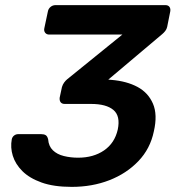

<svg xmlns="http://www.w3.org/2000/svg" viewBox="-20 -720 686 750"><path d="M260 10Q190 10 142.5 -7Q95 -24 67.5 -51.5Q40 -79 30 -111.5Q20 -144 26 -176Q28 -185 35 -190.5Q42 -196 51 -196H141Q152 -196 158.5 -192Q165 -188 168 -176Q170 -149 186.5 -133Q203 -117 229.5 -110.5Q256 -104 285 -104Q345 -104 386.5 -132.5Q428 -161 440 -214Q451 -267 423 -290.5Q395 -314 336 -314H233Q222 -314 217 -320.5Q212 -327 213 -338L222 -380Q225 -390 230.5 -397.5Q236 -405 242 -410L458 -585H172Q162 -585 156.5 -592Q151 -599 153 -609L167 -675Q169 -686 177.5 -693Q186 -700 197 -700H626Q637 -700 642 -693Q647 -686 645 -675L633 -615Q631 -606 625.5 -599Q620 -592 614 -587L403 -409L415 -408Q475 -403 517 -380.5Q559 -358 577.5 -315Q596 -272 581 -207Q567 -139 520.5 -90.5Q474 -42 407 -16Q340 10 260 10Z"/></svg>

Font: Rubik Light Medium
Style: Italic
Weight: 500
Italic angle: -12°
Version: Version 2.104